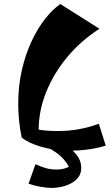

<svg xmlns="http://www.w3.org/2000/svg" viewBox="-20 -720 542 948"><path d="M330 24Q251 24 186 5.5Q121 -13 87 -41Q78 -85 74 -126.5Q70 -168 70 -207Q70 -296 88 -374.5Q106 -453 136.5 -517.5Q167 -582 204 -628.5Q241 -675 278 -700L471 -578Q379 -519 311.5 -437.5Q244 -356 207.5 -264Q171 -172 171 -80Q194 -76 218 -74.5Q242 -73 267 -73Q316 -73 366 -81.5Q416 -90 468 -109L502 -1Q459 12 415 18Q371 24 330 24ZM235 208Q213 208 181 202.5Q149 197 121 187L155 91Q184 104 207.5 110.5Q231 117 259 117Q278 117 291 114Q304 111 320 104Q308 79 283 54.5Q258 30 211 6L239 -44Q270 -27 303 -5Q336 17 358.5 45Q381 73 381 108Q381 138 365.5 157Q350 176 326.5 187.5Q303 199 278.5 203.5Q254 208 235 208Z"/></svg>

Font: Joti One
Style: Regular
Weight: 400
Designer: Eduardo Rodriguez Tunni
Foundry: Eduardo Rodriguez Tunni
Version: Version 1.002; ttfautohint (v1.8.4.7-5d5b);gftools[0.9.24]